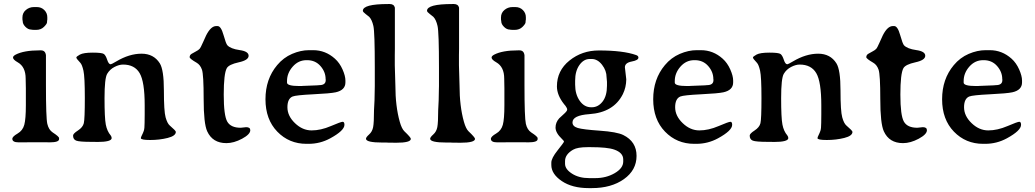

<svg xmlns="http://www.w3.org/2000/svg" viewBox="-20 -711 5158 957"><path d="M108.9 -270.5 107.9 -319.3Q107.9 -377.9 68.4 -400.4Q44.9 -413.6 44.9 -424.3Q44.9 -431.6 57.6 -438.5Q98.6 -460 177.7 -460H184.1Q206.1 -460 209 -435.5V-287.1Q209 -123.5 215.8 -93.8Q222.7 -64 242.7 -50.8Q274.4 -30.3 274.4 -22.5V-17.6Q274.4 -1.5 228 -1.5H220.2L212.9 -2H131.8L102.1 -1.5H72.8Q41.5 -1.5 41.5 -19Q41.5 -30.3 67.4 -45.2Q93.3 -60.1 101.1 -89.1Q108.9 -118.2 108.9 -186.5ZM215.8 -625V-613.3Q214.4 -607.4 214.4 -599.9Q214.4 -592.3 199.2 -577.1Q184.1 -562 159.7 -562H147.5L145.5 -562.5H141.6Q137.7 -563.5 135.7 -563.5Q120.6 -563.5 106.9 -577.1Q93.3 -590.8 93.3 -604.5L91.8 -614.3V-624Q91.8 -647 109.1 -661.4Q126.5 -675.8 148.9 -675.8H163.6Q186 -675.8 200.9 -660.9Q215.8 -646 215.8 -625Z M856.4 -53.7Q856.4 -33.7 815.7 -23.4Q774.9 -13.2 728.5 -13.2Q682.1 -13.2 682.1 -22.5Q682.1 -26.9 687.5 -37.4Q692.9 -47.9 696.8 -59.1Q700.7 -70.3 700.7 -98.9Q700.7 -127.4 701.2 -141.6V-186Q701.2 -303.7 676 -346.4Q650.9 -389.2 593.3 -389.2Q573.7 -389.2 550.5 -377.2Q527.3 -365.2 514.2 -343Q501 -320.8 501 -222.2Q501 -123.5 507.3 -90.3Q513.7 -57.1 531.7 -36.1Q536.6 -29.3 536.6 -22.9Q536.6 -3.4 464.4 -3.4L450.2 -3.9H436.5Q375.5 -3.9 359.9 -10Q344.2 -16.1 344.2 -35.2Q344.2 -44.9 368.4 -60.5Q392.6 -76.2 397.7 -96.7Q402.8 -117.2 402.8 -222.7Q402.8 -328.1 396 -358.4Q389.2 -388.7 380.4 -397.9Q360.4 -418.9 360.4 -424.1Q360.4 -429.2 378.4 -439Q396.5 -448.7 442.6 -448.7Q488.8 -448.7 498 -441.7Q507.3 -434.6 514.4 -412.6Q521.5 -390.6 531.7 -390.6Q535.6 -390.6 559.6 -404.8Q624.5 -443.4 685.5 -443.4Q746.1 -443.4 776.4 -395.5Q796.9 -363.3 796.9 -260Q796.9 -156.7 805.4 -126.2Q814 -95.7 826.2 -85.4Q856.4 -59.6 856.4 -53.7Z M1207 -77.1Q1227.5 -77.1 1227.5 -62Q1227.5 -41.5 1186.5 -19.5Q1145.5 2.4 1108.4 2.4Q1039.6 2.4 1012.7 -56.6Q995.1 -95.2 995.1 -217.3Q995.1 -339.4 986.6 -363.8Q978 -388.2 960 -398.4Q925.3 -418.5 925.3 -425.8Q925.3 -436.5 934.6 -442.4Q943.8 -448.2 956.3 -454.6Q968.8 -460.9 974.6 -467.3Q980.5 -473.6 992.4 -501.2Q1004.4 -528.8 1007.8 -535.2Q1031.2 -581.1 1057.6 -581.1H1064.5Q1081.5 -581.1 1094 -536.9Q1106.4 -492.7 1113.3 -485.4Q1129.4 -467.8 1174.3 -461.4Q1219.2 -455.1 1219.2 -433.1Q1219.2 -411.1 1169.9 -400.4Q1120.6 -389.6 1110.4 -371.1Q1095.2 -343.8 1095.2 -239.5Q1095.2 -135.3 1112.8 -104.7Q1130.4 -74.2 1179.7 -74.2Q1201.7 -77.1 1207 -77.1Z M1603.5 -311.5V-314.5L1603 -316.9Q1603 -352.5 1577.4 -381.8Q1551.8 -411.1 1510.7 -411.1H1507.8Q1467.3 -411.1 1439 -378.9Q1410.6 -346.7 1410.6 -307.1V-299.3Q1410.6 -282.2 1472.2 -282.2H1483.4L1486.3 -282.7L1560.1 -285.6L1571.3 -286.6Q1603.5 -286.6 1603.5 -311.5ZM1518.1 5.9H1507.3Q1420.9 5.9 1362.1 -54.9Q1303.2 -115.7 1303.2 -216.3Q1303.2 -316.9 1361.3 -386.2Q1392.6 -423.8 1435.8 -442.4Q1479 -460.9 1520 -460.9H1541Q1602.1 -460.9 1649.4 -418.5Q1672.9 -397.5 1687.3 -365Q1701.7 -332.5 1701.7 -309.6V-300.3Q1701.7 -261.7 1653.3 -251Q1626.5 -245.1 1540.8 -241Q1455.1 -236.8 1438.5 -230Q1412.6 -219.2 1412.6 -176.3Q1412.6 -133.3 1450.2 -97.2Q1487.8 -61 1533.2 -61Q1578.6 -61 1628.9 -82.5Q1679.2 -104 1688 -104Q1696.8 -104 1696.8 -88.9Q1696.8 -60.1 1626 -21.5Q1575.7 5.9 1518.1 5.9Z M2027.8 -19Q2027.8 0.5 1954.1 0.5H1944.8L1935.1 0H1915.5L1905.8 -0.5H1886.2Q1804.2 -0.5 1804.2 -19.5Q1804.2 -26.9 1819.8 -40.8Q1835.4 -54.7 1839.8 -77.1Q1844.2 -99.6 1844.2 -162.1L1846.7 -210.9Q1847.7 -230.5 1847.7 -261.2L1848.1 -281.7V-374Q1848.1 -550.3 1841.1 -581.5Q1834 -612.8 1820.3 -627Q1816.9 -630.4 1802.7 -640.9Q1788.6 -651.4 1788.6 -657.2Q1788.6 -690.9 1914.6 -690.9H1922.9Q1943.8 -690.9 1948.2 -672.9V-467.3L1947.8 -436.5V-385.3L1950.7 -285.6Q1950.7 -181.6 1972.7 -103.5Q1982.4 -69.3 1995.6 -56.6Q2027.8 -25.9 2027.8 -19Z M2347.7 -19Q2347.7 0.5 2273.9 0.5H2264.6L2254.9 0H2235.4L2225.6 -0.5H2206.1Q2124 -0.5 2124 -19.5Q2124 -26.9 2139.6 -40.8Q2155.3 -54.7 2159.7 -77.1Q2164.1 -99.6 2164.1 -162.1L2166.5 -210.9Q2167.5 -230.5 2167.5 -261.2L2168 -281.7V-374Q2168 -550.3 2160.9 -581.5Q2153.8 -612.8 2140.1 -627Q2136.7 -630.4 2122.6 -640.9Q2108.4 -651.4 2108.4 -657.2Q2108.4 -690.9 2234.4 -690.9H2242.7Q2263.7 -690.9 2268.1 -672.9V-467.3L2267.6 -436.5V-385.3L2270.5 -285.6Q2270.5 -181.6 2292.5 -103.5Q2302.2 -69.3 2315.4 -56.6Q2347.7 -25.9 2347.7 -19Z M2494.1 -270.5 2493.2 -319.3Q2493.2 -377.9 2453.6 -400.4Q2430.2 -413.6 2430.2 -424.3Q2430.2 -431.6 2442.9 -438.5Q2483.9 -460 2563 -460H2569.3Q2591.3 -460 2594.2 -435.5V-287.1Q2594.2 -123.5 2601.1 -93.8Q2607.9 -64 2627.9 -50.8Q2659.7 -30.3 2659.7 -22.5V-17.6Q2659.7 -1.5 2613.3 -1.5H2605.5L2598.1 -2H2517.1L2487.3 -1.5H2458Q2426.8 -1.5 2426.8 -19Q2426.8 -30.3 2452.6 -45.2Q2478.5 -60.1 2486.3 -89.1Q2494.1 -118.2 2494.1 -186.5ZM2601.1 -625V-613.3Q2599.6 -607.4 2599.6 -599.9Q2599.6 -592.3 2584.5 -577.1Q2569.3 -562 2544.9 -562H2532.7L2530.8 -562.5H2526.9Q2522.9 -563.5 2521 -563.5Q2505.9 -563.5 2492.2 -577.1Q2478.5 -590.8 2478.5 -604.5L2477.1 -614.3V-624Q2477.1 -647 2494.4 -661.4Q2511.7 -675.8 2534.2 -675.8H2548.8Q2571.3 -675.8 2586.2 -660.9Q2601.1 -646 2601.1 -625Z M3086.4 94.2V84Q3086.4 50.3 3042 34.7Q3007.8 22.5 2925.3 22.5H2908.7Q2858.4 22.5 2836.4 35.2Q2796.4 58.6 2796.4 91.8V105.5Q2796.4 132.3 2831.1 154.5Q2865.7 176.8 2916.5 176.8H2947.3Q3001.5 176.8 3043.9 152.1Q3086.4 127.4 3086.4 94.2ZM3005.4 -283.7V-303.2L3003.4 -325.7Q3003.4 -358.9 2981 -387.9Q2958.5 -417 2929.2 -417H2919.4Q2889.2 -417 2867.9 -386.7Q2846.7 -356.4 2846.7 -309.1V-289.1Q2846.7 -241.2 2869.4 -208.7Q2892.1 -176.3 2926.8 -176.3H2929.7Q2961.4 -176.3 2983.4 -204.6Q3005.4 -232.9 3005.4 -283.7ZM2917.5 -142.1Q2833.5 -136.2 2833.5 -100.6Q2833.5 -81.1 2859.6 -73.2Q2885.7 -65.4 2969.7 -59.6Q3054.2 -53.7 3086.4 -38.1Q3152.8 -5.4 3152.8 65.9Q3152.8 137.2 3089.8 181.9Q3026.9 226.6 2929.7 226.6H2914.1Q2832 226.6 2780 191.4Q2728 156.2 2728 111.3V99.6Q2728 77.6 2759.5 38.1Q2791 -1.5 2791 -4.9Q2791.5 -8.8 2780.8 -18.6Q2749 -48.8 2749 -75.2Q2749 -100.6 2767.1 -121.1Q2770.5 -125 2788.8 -141.1Q2807.1 -157.2 2807.1 -164.6Q2807.1 -171.9 2798.8 -183.1L2791.5 -191.9Q2755.9 -236.8 2755.9 -280.3Q2755.9 -358.9 2818.4 -409.2Q2880.9 -459.5 2964.8 -459.5Q3086.4 -459.5 3150.9 -436.5Q3162.1 -432.6 3162.1 -423.8Q3162.1 -410.6 3128.4 -404.3Q3094.7 -397.9 3094.7 -375.5L3101.6 -315.4Q3101.1 -275.4 3084.5 -241.7Q3038.6 -150.4 2917.5 -142.1Z M3536.1 -311.5V-314.5L3535.6 -316.9Q3535.6 -352.5 3510 -381.8Q3484.4 -411.1 3443.4 -411.1H3440.4Q3399.9 -411.1 3371.6 -378.9Q3343.3 -346.7 3343.3 -307.1V-299.3Q3343.3 -282.2 3404.8 -282.2H3416L3418.9 -282.7L3492.7 -285.6L3503.9 -286.6Q3536.1 -286.6 3536.1 -311.5ZM3450.7 5.9H3439.9Q3353.5 5.9 3294.7 -54.9Q3235.8 -115.7 3235.8 -216.3Q3235.8 -316.9 3293.9 -386.2Q3325.2 -423.8 3368.4 -442.4Q3411.6 -460.9 3452.6 -460.9H3473.6Q3534.7 -460.9 3582 -418.5Q3605.5 -397.5 3619.9 -365Q3634.3 -332.5 3634.3 -309.6V-300.3Q3634.3 -261.7 3585.9 -251Q3559.1 -245.1 3473.4 -241Q3387.7 -236.8 3371.1 -230Q3345.2 -219.2 3345.2 -176.3Q3345.2 -133.3 3382.8 -97.2Q3420.4 -61 3465.8 -61Q3511.2 -61 3561.5 -82.5Q3611.8 -104 3620.6 -104Q3629.4 -104 3629.4 -88.9Q3629.4 -60.1 3558.6 -21.5Q3508.3 5.9 3450.7 5.9Z M4229 -53.7Q4229 -33.7 4188.2 -23.4Q4147.5 -13.2 4101.1 -13.2Q4054.7 -13.2 4054.7 -22.5Q4054.7 -26.9 4060.1 -37.4Q4065.4 -47.9 4069.3 -59.1Q4073.2 -70.3 4073.2 -98.9Q4073.2 -127.4 4073.7 -141.6V-186Q4073.7 -303.7 4048.6 -346.4Q4023.4 -389.2 3965.8 -389.2Q3946.3 -389.2 3923.1 -377.2Q3899.9 -365.2 3886.7 -343Q3873.5 -320.8 3873.5 -222.2Q3873.5 -123.5 3879.9 -90.3Q3886.2 -57.1 3904.3 -36.1Q3909.2 -29.3 3909.2 -22.9Q3909.2 -3.4 3836.9 -3.4L3822.8 -3.9H3809.1Q3748 -3.9 3732.4 -10Q3716.8 -16.1 3716.8 -35.2Q3716.8 -44.9 3741 -60.5Q3765.1 -76.2 3770.3 -96.7Q3775.4 -117.2 3775.4 -222.7Q3775.4 -328.1 3768.6 -358.4Q3761.7 -388.7 3752.9 -397.9Q3732.9 -418.9 3732.9 -424.1Q3732.9 -429.2 3751 -439Q3769 -448.7 3815.2 -448.7Q3861.3 -448.7 3870.6 -441.7Q3879.9 -434.6 3887 -412.6Q3894 -390.6 3904.3 -390.6Q3908.2 -390.6 3932.1 -404.8Q3997.1 -443.4 4058.1 -443.4Q4118.7 -443.4 4148.9 -395.5Q4169.4 -363.3 4169.4 -260Q4169.4 -156.7 4178 -126.2Q4186.5 -95.7 4198.7 -85.4Q4229 -59.6 4229 -53.7Z M4579.6 -77.1Q4600.1 -77.1 4600.1 -62Q4600.1 -41.5 4559.1 -19.5Q4518.1 2.4 4481 2.4Q4412.1 2.4 4385.3 -56.6Q4367.7 -95.2 4367.7 -217.3Q4367.7 -339.4 4359.1 -363.8Q4350.6 -388.2 4332.5 -398.4Q4297.9 -418.5 4297.9 -425.8Q4297.9 -436.5 4307.1 -442.4Q4316.4 -448.2 4328.9 -454.6Q4341.3 -460.9 4347.2 -467.3Q4353 -473.6 4365 -501.2Q4377 -528.8 4380.4 -535.2Q4403.8 -581.1 4430.2 -581.1H4437Q4454.1 -581.1 4466.6 -536.9Q4479 -492.7 4485.8 -485.4Q4502 -467.8 4546.9 -461.4Q4591.8 -455.1 4591.8 -433.1Q4591.8 -411.1 4542.5 -400.4Q4493.2 -389.6 4482.9 -371.1Q4467.8 -343.8 4467.8 -239.5Q4467.8 -135.3 4485.4 -104.7Q4502.9 -74.2 4552.2 -74.2Q4574.2 -77.1 4579.6 -77.1Z M4976.1 -311.5V-314.5L4975.6 -316.9Q4975.6 -352.5 4950 -381.8Q4924.3 -411.1 4883.3 -411.1H4880.4Q4839.8 -411.1 4811.5 -378.9Q4783.2 -346.7 4783.2 -307.1V-299.3Q4783.2 -282.2 4844.7 -282.2H4856L4858.9 -282.7L4932.6 -285.6L4943.8 -286.6Q4976.1 -286.6 4976.1 -311.5ZM4890.6 5.9H4879.9Q4793.5 5.9 4734.6 -54.9Q4675.8 -115.7 4675.8 -216.3Q4675.8 -316.9 4733.9 -386.2Q4765.1 -423.8 4808.3 -442.4Q4851.6 -460.9 4892.6 -460.9H4913.6Q4974.6 -460.9 5022 -418.5Q5045.4 -397.5 5059.8 -365Q5074.2 -332.5 5074.2 -309.6V-300.3Q5074.2 -261.7 5025.9 -251Q4999 -245.1 4913.3 -241Q4827.6 -236.8 4811 -230Q4785.2 -219.2 4785.2 -176.3Q4785.2 -133.3 4822.8 -97.2Q4860.4 -61 4905.8 -61Q4951.2 -61 5001.5 -82.5Q5051.8 -104 5060.5 -104Q5069.3 -104 5069.3 -88.9Q5069.3 -60.1 4998.5 -21.5Q4948.2 5.9 4890.6 5.9Z"/></svg>

Font: Averia Serif
Style: Regular
Weight: 500
Version: Version 1.0